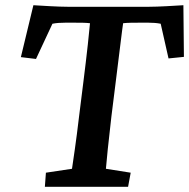

<svg xmlns="http://www.w3.org/2000/svg" viewBox="-20 -716 725 736"><path d="M683 -696C649 -694 589 -690 550 -690H241C201 -690 143 -694 108 -696L60 -497L118 -490L181 -625C196 -628 212 -629 229 -629H270C286 -629 310 -629 325 -627C324 -610 312 -499 300 -405L283 -269C272 -174 260 -97 256 -69L156 -54L152 0H471L481 -54L386 -69C388 -97 396 -174 407 -269L424 -405C436 -499 449 -610 452 -627C468 -629 495 -629 510 -629H550C565 -629 581 -628 596 -625L626 -492L685 -498Z"/></svg>

Font: TPK Tissa Web SemiBold
Style: Italic
Weight: 600
Italic angle: -7°
Designer: Jacques Le Bailly, Suppakit Chalermlarp | Katatrad Co.,Ltd.
Foundry: Jacques Le Bailly, Cadson Demak Co.,Ltd.
Version: Version 5.000;Glyphs 3.1.2 (3151)